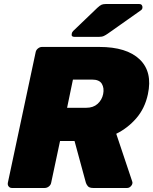

<svg xmlns="http://www.w3.org/2000/svg" viewBox="-20 -933 761 953"><path d="M39 0Q29 0 23 -7.5Q17 -15 19 -26L157 -674Q159 -685 168.5 -692.5Q178 -700 188 -700H473Q609 -700 673.5 -638Q738 -576 714 -465Q699 -395 656.5 -346Q614 -297 557 -269L636 -33Q637 -30 637.5 -27.5Q638 -25 637 -22Q635 -13 627.5 -6.5Q620 0 611 0H442Q423 0 415.5 -9.5Q408 -19 406 -27L350 -233H278L234 -26Q232 -15 222.5 -7.5Q213 0 202 0ZM313 -398H408Q443 -398 464.5 -417.5Q486 -437 492 -466Q498 -496 485.5 -517Q473 -538 437 -538H342ZM349 -750Q333 -750 336 -765Q337 -773 343 -779L463 -894Q476 -906 484 -909.5Q492 -913 504 -913H671Q680 -913 684 -907.5Q688 -902 687 -894Q686 -886 678 -881L515 -766Q505 -759 495.5 -754.5Q486 -750 471 -750Z"/></svg>

Font: Rubik ExtraBold
Style: Italic
Weight: 800
Italic angle: -12°
Designer: Hubert and Fischer
Foundry: Hubert and Fischer
Version: Version 2.300;gftools[0.9.30]